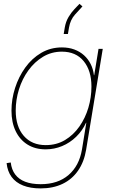

<svg xmlns="http://www.w3.org/2000/svg" viewBox="-20 -789 602 1020"><path d="M195.8 211.9Q141.6 211.9 102.8 196.5Q64 181.2 41.7 151.1Q19.5 121.1 15.1 77.6L37.1 74.2Q41.5 112.3 60.8 137.9Q80.1 163.6 114 176.5Q147.9 189.5 196.3 189.5Q287.6 189.5 344.2 140.6Q400.9 91.8 415.5 4.9L438.5 -136.7H437Q417.5 -94.2 384.5 -62.3Q351.6 -30.3 309.8 -12.9Q268.1 4.4 222.7 4.4Q167 4.4 126.2 -21Q85.4 -46.4 63.2 -92.5Q41 -138.7 41 -201.2Q41 -262.2 60.1 -321.8Q79.1 -381.3 114.3 -430.2Q149.4 -479 199 -508.1Q248.5 -537.1 309.1 -537.1Q345.2 -537.1 374.8 -526.1Q404.3 -515.1 426.3 -495.4Q448.2 -475.6 461.7 -448.7Q475.1 -421.9 479 -389.6H480.5L503.4 -529.3H525.9L437.5 6.8Q426.8 71.3 394.8 117.4Q362.8 163.6 312.5 187.7Q262.2 211.9 195.8 211.9ZM223.1 -18.1Q280.3 -18.1 325.2 -44.9Q370.1 -71.8 401.6 -116.7Q433.1 -161.6 449.5 -216.8Q465.8 -272 465.8 -329.1Q465.8 -413.6 424.6 -464.1Q383.3 -514.6 308.6 -514.6Q253.9 -514.6 208.7 -487.5Q163.6 -460.4 130.9 -415.3Q98.1 -370.1 80.8 -314.5Q63.5 -258.8 63.5 -201.7Q63.5 -116.7 106.2 -67.4Q148.9 -18.1 223.1 -18.1ZM318.4 -608.4 324.2 -643.1Q329.6 -674.3 344.2 -698.7Q358.9 -723.1 375.5 -740.5Q392.1 -757.8 402.3 -768.6L418 -754.9Q401.9 -738.3 377.7 -710.7Q353.5 -683.1 346.7 -643.1L340.8 -608.4Z"/></svg>

Font: Inter 24pt Thin
Style: Italic
Weight: 250
Italic angle: -9.3988°
Version: Version 4.001;git-66647c0bb